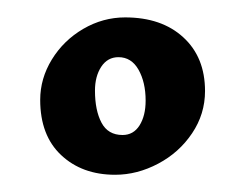

<svg xmlns="http://www.w3.org/2000/svg" viewBox="-20 -657 287 224"><path d="M219.2 -550.8Q219.2 -590.3 193.8 -613.5Q168.5 -636.7 126 -636.7Q100.1 -636.7 77.1 -623.3Q54.2 -609.9 40.5 -587.6Q26.9 -565.4 26.9 -540.5Q26.9 -499 51.3 -476.1Q75.7 -453.1 114.3 -453.1Q140.1 -453.1 164.6 -466.1Q189 -479 204.1 -501.5Q219.2 -523.9 219.2 -550.8ZM149.9 -539.6Q149.9 -522 142.8 -510.7Q135.7 -499.5 123 -499.5Q106 -499.5 98.4 -513.9Q90.8 -528.3 90.8 -551.3Q90.8 -567.9 98.1 -579.1Q105.5 -590.3 118.2 -590.3Q133.3 -590.3 141.6 -575.7Q149.9 -561 149.9 -539.6Z"/></svg>

Font: Neuton ExtraBold
Style: Regular
Weight: 800
Designer: Brian M Zick
Foundry: Brian M Zick
Version: Version 1.560